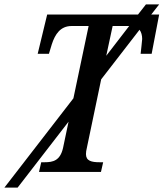

<svg xmlns="http://www.w3.org/2000/svg" viewBox="-93 -780 742 871"><path d="M84 0H365L375 -44H359C322 -44 297 -50 297 -81C297 -88 298 -98 302 -114L366 -420L540 -645C548 -634 552 -620 552 -603C552 -595 546 -549 545 -536H595L629 -714H593L629 -760H569L533 -714H121L78 -536H129L142 -579C157 -625 181 -662 232 -662H309L240 -334L-73 71H-13L218 -228L193 -109C180 -51 147 -44 110 -44H94ZM418 -662H493L389 -527Z"/></svg>

Font: Noto Serif Condensed Medium
Style: Italic
Weight: 500
Width: 3
Italic angle: -12°
Designer: Monotype Design Team
Foundry: Monotype Imaging Inc.
Version: Version 2.013